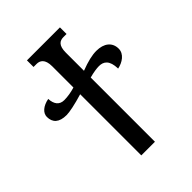

<svg xmlns="http://www.w3.org/2000/svg" viewBox="-205 -820 926 926"><g transform="rotate(-45 258.0 -357.0)"><path d="M413 -510C384 -510 350 -502 303 -484V-608C303 -657 323 -669 348 -669H369V-714H144V-669H165C187 -669 210 -657 210 -608V-463C184 -455 158 -451 136 -451C103 -451 87 -473 85 -510C44 -502 19 -480 19 -453C19 -415 42 -392 93 -392C113 -392 157 -401 210 -417V0H303V-438C332 -446 356 -449 370 -449C401 -449 426 -433 427 -375C462 -382 497 -405 497 -441C497 -484 465 -510 413 -510Z"/></g></svg>

Font: Noto Serif Georgian ExtraCondensed
Style: Regular
Weight: 400
Width: 2
Designer: Monotype Design Team, Akaki Razmadze
Foundry: Google LLC
Version: Version 2.003